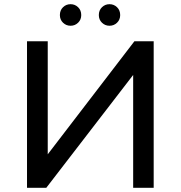

<svg xmlns="http://www.w3.org/2000/svg" viewBox="-20 -897 863 917"><path d="M109 0V-700H208V-160L622 -700H714V0H616V-539L201 0ZM503 -774Q482 -774 467 -788.5Q452 -803 452 -825Q452 -848 467 -862.5Q482 -877 503 -877Q524 -877 539 -862.5Q554 -848 554 -825Q554 -803 539 -788.5Q524 -774 503 -774ZM317 -774Q296 -774 281 -788.5Q266 -803 266 -825Q266 -848 281 -862.5Q296 -877 317 -877Q338 -877 353 -862.5Q368 -848 368 -825Q368 -803 353 -788.5Q338 -774 317 -774Z"/></svg>

Font: MOST Montserrat Medium
Style: Regular
Weight: 500
Designer: Julieta Ulanovsky
Foundry: Julieta Ulanovsky
Version: Version 8.000;March 11, 2024;FontCreator 15.0.0.2926 64-bit